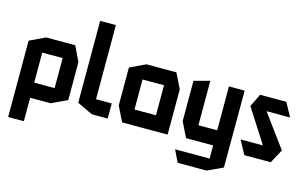

<svg xmlns="http://www.w3.org/2000/svg" viewBox="-110 -1069 2539 1581"><g transform="rotate(15 1160.0 -279.0)"><path d="M177 -385V-514H424L485 -386V-385ZM43 200V-127H44L177 0V200ZM151 0 43 -128V-129H351V0ZM43 -129V-451L176 -514H177V-129ZM351 0V-385H485V-63L352 0Z M703 0 570 -63V-761H704V0ZM704 0V-129H838V0Z M1032 -385V-514H1286L1349 -386V-385ZM961 0 898 -128V-129H1215V0ZM898 -129V-451L1031 -514H1032V-129ZM1215 0V-385H1349V0Z M1734 203V-514H1868L1867 142L1735 203ZM1489 203 1440 102V101H1734V203ZM1503 -11 1440 -139V-140H1734V-11ZM1440 -140V-483L1573 -519H1574V-140Z M2014 -397 2000 -514H2223L2286 -398V-397ZM2151 -84 1946 -404 2000 -514 2291 -118V-117ZM2003 0 1940 -116V-117H2291L2228 0Z"/></g></svg>

Font: Foldit SemiBold
Style: Regular
Weight: 600
Version: Version 1.003